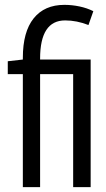

<svg xmlns="http://www.w3.org/2000/svg" viewBox="-20 -770 437 790"><path d="M74 0V-465H12V-518L74 -525V-532Q74 -639 118.5 -694.5Q163 -750 245 -750Q276 -750 307 -743.5Q338 -737 364 -724L344 -667Q296 -686 248 -686Q145 -686 145 -529V-525H353V0H281V-465H145V0Z"/></svg>

Font: Georama Condensed
Style: Regular
Weight: 400
Width: 3
Designer: Jean-Baptiste Levee
Foundry: Production Type
Version: Version 1.000